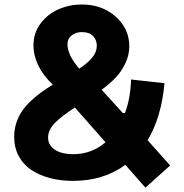

<svg xmlns="http://www.w3.org/2000/svg" viewBox="-20 -797 826 860"><path d="M742.2 -55.7 631.3 43.5 541.5 -58.6Q443.4 13.2 306.6 13.2Q251.5 13.2 204.1 0.7Q156.7 -11.7 120.6 -35.6Q84.5 -59.6 64 -97.7Q43.5 -135.7 43.5 -184.6Q43.5 -216.8 53.2 -246.6Q63 -276.4 78.4 -299.1Q93.8 -321.8 117.7 -344.2Q141.6 -366.7 164.1 -383.1Q186.5 -399.4 216.3 -417.5Q129.9 -501.5 129.9 -594.2Q129.9 -649.4 161.9 -691.9Q193.8 -734.4 242.7 -755.6Q291.5 -776.9 346.7 -776.9Q437 -776.9 498 -722.7Q559.1 -668.5 559.1 -589.8Q559.1 -550.3 541.5 -513.4Q523.9 -476.6 498.5 -449.7Q473.1 -422.9 435.5 -395L529.8 -291H540Q564.9 -358.4 566.9 -440.9L716.8 -424.3Q702.6 -270.5 641.1 -168.9ZM282.2 -599.1Q282.2 -550.3 335 -489.3Q373 -514.6 393.3 -539.3Q413.6 -564 413.6 -592.3Q413.6 -618.2 396.7 -635.7Q379.9 -653.3 346.7 -653.3Q319.3 -653.3 300.8 -638.4Q282.2 -623.5 282.2 -599.1ZM309.1 -106.4Q389.6 -106.4 452.6 -159.7L315.4 -315.4Q256.3 -277.3 225.8 -246.3Q195.3 -215.3 195.3 -180.2Q195.3 -154.8 212.6 -137.5Q230 -120.1 254.6 -113.3Q279.3 -106.4 309.1 -106.4Z"/></svg>

Font: Acari Sans Neue Black
Style: Regular
Weight: 900
Designer: Alfredo Marco Pradil
Foundry: Alfredo Marco Pradil
Version: Version 1.045;June 16, 2019;FontCreator 11.5.0.2425 64-bit; 